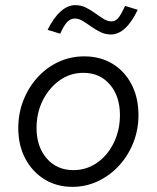

<svg xmlns="http://www.w3.org/2000/svg" viewBox="-20 -716 610 746"><path d="M261 10Q200 10 152.5 -19.5Q105 -49 78 -100.5Q51 -152 51 -218Q51 -276 71 -326.5Q91 -377 126 -415.5Q161 -454 207.5 -475.5Q254 -497 307 -497Q370 -497 417.5 -468Q465 -439 491.5 -387.5Q518 -336 518 -269Q518 -212 498 -161.5Q478 -111 442.5 -72.5Q407 -34 360.5 -12Q314 10 261 10ZM265 -55Q316 -55 357 -83.5Q398 -112 422 -161Q446 -210 446 -269Q446 -342 407 -387.5Q368 -433 304 -433Q253 -433 212 -404Q171 -375 146.5 -326.5Q122 -278 122 -219Q122 -146 161.5 -100.5Q201 -55 265 -55ZM214 -585 165 -600Q188 -647 215.5 -671.5Q243 -696 272 -696Q295 -696 314 -686.5Q333 -677 350 -664.5Q367 -652 382.5 -642.5Q398 -633 413 -633Q428 -633 439 -645.5Q450 -658 466 -693L515 -678Q493 -631 466.5 -606.5Q440 -582 411 -582Q389 -582 370 -591.5Q351 -601 334 -613Q317 -625 301.5 -634.5Q286 -644 271 -644Q254 -644 241 -630.5Q228 -617 214 -585Z"/></svg>

Font: Red Hat Text
Style: Italic
Weight: 400
Italic angle: -12°
Designer: Pentagram, MCKL
Foundry: Pentagram, MCKL
Version: Version 1.023